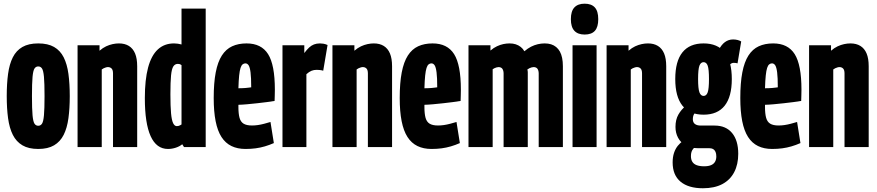

<svg xmlns="http://www.w3.org/2000/svg" viewBox="-20 -786 4687 1026"><path d="M16 -272.4Q16 -338.6 23.1 -391Q30.2 -443.4 48.5 -479.7Q66.8 -516 99.8 -535Q132.8 -554 184.4 -554Q236 -554 269 -535Q302 -516 320.3 -479.7Q338.6 -443.4 345.7 -391Q352.8 -338.6 352.8 -272.4Q352.8 -206.8 345.7 -154.4Q338.6 -102 320.3 -65.5Q302 -29 269 -9.5Q236 10 184.4 10Q132.8 10 99.8 -9.5Q66.8 -29 48.5 -65.5Q30.2 -102 23.1 -154.4Q16 -206.8 16 -272.4ZM150.8 -272.4Q150.8 -204 153.9 -170Q157 -136 164.4 -125Q171.8 -114 184.4 -114Q197 -114 204.4 -125Q211.8 -136 214.9 -170Q218 -204 218 -272.4Q218 -341.8 214.9 -375.4Q211.8 -409 204.4 -420Q197 -431 184.4 -431Q171.8 -431 164.4 -420Q157 -409 153.9 -375.4Q150.8 -341.8 150.8 -272.4Z M394.5 0V-544H511.8V-514.9Q529.5 -530.3 547.1 -538.5Q564.6 -546.6 581.9 -550.3Q599.2 -554 615.7 -554Q646.9 -554 668.8 -540.5Q690.7 -526.9 701.9 -500.1Q713.1 -473.3 713.1 -432V0H583.9V-393.5Q583.9 -412.3 576.3 -419.9Q568.6 -427.5 556.9 -427.5Q551.8 -427.5 545.8 -425.7Q539.8 -424 534.2 -421.3Q528.5 -418.6 523.7 -414.8V0Z M963.4 0 953.8 -15.2Q940.4 -3.8 919.6 3.1Q898.8 10 877.6 10Q816 10 785 -58.4Q754 -126.8 754 -262Q754 -360 771.3 -424.8Q788.6 -489.6 823.4 -521.8Q858.2 -554 910 -554Q919.2 -554 930.2 -552.5Q941.2 -551 950 -548.4V-740H1079.2V0ZM950 -121V-438Q943.4 -442.6 939.3 -443.6Q935.2 -444.6 930.4 -444.6Q914.8 -444.6 906.1 -431Q897.4 -417.4 894 -382.5Q890.6 -347.6 890.6 -282Q890.6 -218.4 894 -181.1Q897.4 -143.8 905.1 -127.9Q912.8 -112 924.8 -112Q929.8 -112 934 -113.1Q938.2 -114.2 942.3 -116.4Q946.4 -118.6 950 -121Z M1292 10Q1249 10 1216.8 -5.6Q1184.6 -21.2 1163.5 -54Q1142.4 -86.8 1132.2 -138.7Q1122 -190.6 1122 -262.2Q1122 -343.2 1132.8 -399.2Q1143.6 -455.2 1165.5 -489.3Q1187.4 -523.4 1220.5 -538.7Q1253.6 -554 1297.6 -554Q1376.4 -554 1412.6 -496.8Q1448.8 -439.6 1448.8 -306.8Q1448.8 -298.2 1448.3 -278.3Q1447.8 -258.4 1447.4 -246.6Q1430.2 -243.6 1405.5 -240.4Q1380.8 -237.2 1353.5 -234.2Q1326.2 -231.2 1300 -228.8Q1273.8 -226.4 1254 -226Q1254 -222.8 1254 -219.9Q1254 -217 1254 -213.8Q1254 -178.8 1259.9 -156.9Q1265.8 -135 1281.6 -125.2Q1297.4 -115.4 1326.6 -115.4Q1342.2 -115.4 1358.5 -117.8Q1374.8 -120.2 1391.7 -124.7Q1408.6 -129.2 1425.4 -134.2L1443.4 -21.4Q1419.2 -10.8 1395.3 -3.8Q1371.4 3.2 1346.1 6.6Q1320.8 10 1292 10ZM1254 -314.4Q1262.4 -314.4 1272.2 -314.7Q1282 -315 1291.5 -315.8Q1301 -316.6 1309.1 -317.7Q1317.2 -318.8 1322.4 -319.4Q1322.4 -371.2 1318.9 -398.9Q1315.4 -426.6 1308.6 -437Q1301.8 -447.4 1291 -447.4Q1283.4 -447.4 1276.6 -442.1Q1269.8 -436.8 1265.3 -422.9Q1260.8 -409 1258 -382.6Q1255.2 -356.2 1254 -314.4Z M1606.1 -544V-502.6Q1619.6 -520.5 1631.6 -531.8Q1643.5 -543 1657.6 -548.5Q1671.7 -554 1689.8 -554Q1698 -554 1707.8 -552.5Q1717.6 -551 1730.4 -545.6L1707.2 -408.2Q1697.2 -411.2 1687.5 -412Q1677.8 -412.8 1671.6 -412.8Q1657.3 -412.8 1644.7 -407.8Q1632 -402.8 1617.3 -389.5V0H1489.5V-544Z M1756.5 0V-544H1873.8V-514.9Q1891.5 -530.3 1909.1 -538.5Q1926.6 -546.6 1943.9 -550.3Q1961.2 -554 1977.7 -554Q2008.9 -554 2030.8 -540.5Q2052.7 -526.9 2063.9 -500.1Q2075.1 -473.3 2075.1 -432V0H1945.9V-393.5Q1945.9 -412.3 1938.3 -419.9Q1930.6 -427.5 1918.9 -427.5Q1913.8 -427.5 1907.8 -425.7Q1901.8 -424 1896.2 -421.3Q1890.5 -418.6 1885.7 -414.8V0Z M2286 10Q2243 10 2210.8 -5.6Q2178.6 -21.2 2157.5 -54Q2136.4 -86.8 2126.2 -138.7Q2116 -190.6 2116 -262.2Q2116 -343.2 2126.8 -399.2Q2137.6 -455.2 2159.5 -489.3Q2181.4 -523.4 2214.5 -538.7Q2247.6 -554 2291.6 -554Q2370.4 -554 2406.6 -496.8Q2442.8 -439.6 2442.8 -306.8Q2442.8 -298.2 2442.3 -278.3Q2441.8 -258.4 2441.4 -246.6Q2424.2 -243.6 2399.5 -240.4Q2374.8 -237.2 2347.5 -234.2Q2320.2 -231.2 2294 -228.8Q2267.8 -226.4 2248 -226Q2248 -222.8 2248 -219.9Q2248 -217 2248 -213.8Q2248 -178.8 2253.9 -156.9Q2259.8 -135 2275.6 -125.2Q2291.4 -115.4 2320.6 -115.4Q2336.2 -115.4 2352.5 -117.8Q2368.8 -120.2 2385.7 -124.7Q2402.6 -129.2 2419.4 -134.2L2437.4 -21.4Q2413.2 -10.8 2389.3 -3.8Q2365.4 3.2 2340.1 6.6Q2314.8 10 2286 10ZM2248 -314.4Q2256.4 -314.4 2266.2 -314.7Q2276 -315 2285.5 -315.8Q2295 -316.6 2303.1 -317.7Q2311.2 -318.8 2316.4 -319.4Q2316.4 -371.2 2312.9 -398.9Q2309.4 -426.6 2302.6 -437Q2295.8 -447.4 2285 -447.4Q2277.4 -447.4 2270.6 -442.1Q2263.8 -436.8 2259.3 -422.9Q2254.8 -409 2252 -382.6Q2249.2 -356.2 2248 -314.4Z M2483.5 0V-544H2600.8V-515.8Q2618.5 -530.9 2635.8 -538.9Q2653 -546.9 2669.9 -550.5Q2686.7 -554 2702.9 -554Q2721.2 -554 2735.9 -549.3Q2750.6 -544.5 2762.6 -535.2Q2774.5 -525.9 2782.2 -512.1Q2800.3 -527.5 2817.9 -536.5Q2835.4 -545.4 2853.8 -549.7Q2872.2 -554 2890.5 -554Q2909.5 -554 2924.7 -549.3Q2939.9 -544.5 2951.9 -534.7Q2963.8 -524.9 2971.9 -510.4Q2979.9 -495.9 2983.9 -476.2Q2987.9 -456.5 2987.9 -432V0H2858.7V-393.5Q2858.7 -402.1 2856.5 -409.1Q2854.2 -416 2851 -419.8Q2847.8 -423.5 2842.8 -425.5Q2837.9 -427.5 2831.7 -427.5Q2826.9 -427.5 2820.9 -425.9Q2814.9 -424.3 2809.1 -421.5Q2803.3 -418.7 2797.9 -414.5Q2799.1 -411.4 2799.7 -407.6Q2800.3 -403.8 2800.3 -399.1V0H2671.1V-393.5Q2671.1 -402.1 2668.9 -409.1Q2666.6 -416 2663.4 -419.8Q2660.2 -423.5 2655.2 -425.5Q2650.3 -427.5 2644.1 -427.5Q2639.6 -427.5 2633.9 -425.9Q2628.2 -424.3 2622.9 -421.9Q2617.5 -419.5 2612.7 -416V0Z M3104.1 -601.4Q3068.2 -601.4 3049.4 -621.4Q3030.6 -641.4 3030.6 -683.5Q3030.6 -726.3 3049.4 -746.3Q3068.2 -766.3 3104.1 -766.3Q3140.3 -766.3 3158.6 -746.3Q3176.9 -726.3 3176.9 -683.5Q3176.9 -641.4 3159 -621.4Q3141 -601.4 3104.1 -601.4ZM3039.5 0V-544H3168V0Z M3221.5 0V-544H3338.8V-514.9Q3356.5 -530.3 3374.1 -538.5Q3391.6 -546.6 3408.9 -550.3Q3426.2 -554 3442.7 -554Q3473.9 -554 3495.8 -540.5Q3517.7 -526.9 3528.9 -500.1Q3540.1 -473.3 3540.1 -432V0H3410.9V-393.5Q3410.9 -412.3 3403.3 -419.9Q3395.6 -427.5 3383.9 -427.5Q3378.8 -427.5 3372.8 -425.7Q3366.8 -424 3361.2 -421.3Q3355.5 -418.6 3350.7 -414.8V0Z M3736.2 220Q3659 220 3616.7 184.9Q3574.4 149.8 3574.4 81.8Q3574.4 53.4 3581.7 31.3Q3589 9.2 3601.9 -6.8Q3614.8 -22.8 3631.2 -33.8L3700.8 -5.4Q3691.4 0.8 3684.8 8.6Q3678.2 16.4 3675.2 25.8Q3672.2 35.2 3672.2 48.2Q3672.2 66.8 3679.9 78.9Q3687.6 91 3703.4 96.8Q3719.2 102.6 3742.8 102.6Q3765.4 102.6 3779.7 96.5Q3794 90.4 3800.9 78.5Q3807.8 66.6 3807.8 50Q3807.8 35.6 3803.7 25.8Q3799.6 16 3791 10.9Q3782.4 5.8 3768.8 5.8H3707Q3670 5.8 3643.5 -9.3Q3617 -24.4 3603.3 -50.1Q3589.6 -75.8 3589.6 -107.8Q3589.6 -146.8 3605.2 -173.9Q3620.8 -201 3644.2 -219.8L3710.4 -197.4Q3695 -186.4 3688.7 -175.9Q3682.4 -165.4 3682.4 -148.6Q3682.4 -131.8 3693.5 -123.4Q3704.6 -115 3724.8 -115H3798.8Q3859 -115 3892 -75.3Q3925 -35.6 3925 36Q3925 92.6 3903.3 134.2Q3881.6 175.8 3839.6 197.9Q3797.6 220 3736.2 220ZM3739.8 -173.2Q3665 -173.2 3626.7 -221.3Q3588.4 -269.4 3588.4 -363.6Q3588.4 -458.4 3626.7 -506.2Q3665 -554 3739.8 -554Q3814.4 -554 3852.5 -506.2Q3890.6 -458.4 3890.6 -363.6Q3890.6 -269.4 3852.5 -221.3Q3814.4 -173.2 3739.8 -173.2ZM3739.8 -273.4Q3755 -273.4 3761.8 -292.8Q3768.6 -312.2 3768.6 -363.6Q3768.6 -416 3761.8 -434.9Q3755 -453.8 3739.8 -453.8Q3724.6 -453.8 3717.5 -434.9Q3710.4 -416 3710.4 -363.6Q3710.4 -312.2 3717.5 -292.8Q3724.6 -273.4 3739.8 -273.4ZM3866 -418.8 3819.6 -517.2Q3834.6 -547 3854 -561.1Q3873.4 -575.2 3897.4 -575.2Q3909.8 -575.2 3921.1 -572.4Q3932.4 -569.6 3940.8 -564.4L3921.2 -447.4Q3916.4 -448.8 3911.9 -449.5Q3907.4 -450.2 3900.6 -450.2Q3890.6 -450.2 3881.7 -442.3Q3872.8 -434.4 3866 -418.8Z M4106 10Q4063 10 4030.8 -5.6Q3998.6 -21.2 3977.5 -54Q3956.4 -86.8 3946.2 -138.7Q3936 -190.6 3936 -262.2Q3936 -343.2 3946.8 -399.2Q3957.6 -455.2 3979.5 -489.3Q4001.4 -523.4 4034.5 -538.7Q4067.6 -554 4111.6 -554Q4190.4 -554 4226.6 -496.8Q4262.8 -439.6 4262.8 -306.8Q4262.8 -298.2 4262.3 -278.3Q4261.8 -258.4 4261.4 -246.6Q4244.2 -243.6 4219.5 -240.4Q4194.8 -237.2 4167.5 -234.2Q4140.2 -231.2 4114 -228.8Q4087.8 -226.4 4068 -226Q4068 -222.8 4068 -219.9Q4068 -217 4068 -213.8Q4068 -178.8 4073.9 -156.9Q4079.8 -135 4095.6 -125.2Q4111.4 -115.4 4140.6 -115.4Q4156.2 -115.4 4172.5 -117.8Q4188.8 -120.2 4205.7 -124.7Q4222.6 -129.2 4239.4 -134.2L4257.4 -21.4Q4233.2 -10.8 4209.3 -3.8Q4185.4 3.2 4160.1 6.6Q4134.8 10 4106 10ZM4068 -314.4Q4076.4 -314.4 4086.2 -314.7Q4096 -315 4105.5 -315.8Q4115 -316.6 4123.1 -317.7Q4131.2 -318.8 4136.4 -319.4Q4136.4 -371.2 4132.9 -398.9Q4129.4 -426.6 4122.6 -437Q4115.8 -447.4 4105 -447.4Q4097.4 -447.4 4090.6 -442.1Q4083.8 -436.8 4079.3 -422.9Q4074.8 -409 4072 -382.6Q4069.2 -356.2 4068 -314.4Z M4303.5 0V-544H4420.8V-514.9Q4438.5 -530.3 4456.1 -538.5Q4473.6 -546.6 4490.9 -550.3Q4508.2 -554 4524.7 -554Q4555.9 -554 4577.8 -540.5Q4599.7 -526.9 4610.9 -500.1Q4622.1 -473.3 4622.1 -432V0H4492.9V-393.5Q4492.9 -412.3 4485.3 -419.9Q4477.6 -427.5 4465.9 -427.5Q4460.8 -427.5 4454.8 -425.7Q4448.8 -424 4443.2 -421.3Q4437.5 -418.6 4432.7 -414.8V0Z"/></svg>

Font: Georama ExtraCondensed Thin
Style: Regular
Weight: 100
Width: 2
Designer: Jean-Baptiste Levee
Foundry: Production Type
Version: Version 1.001